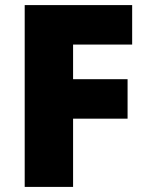

<svg xmlns="http://www.w3.org/2000/svg" viewBox="-20 -734 579 754"><path d="M267 0V-268H481V-423H267V-559H499V-714H77V0Z"/></svg>

Font: Noto Sans Lao Looped Black
Style: Regular
Weight: 900
Designer: Mark Frömberg, Ben Mitchell
Foundry: The Fontpad Ltd
Version: Version 1.002